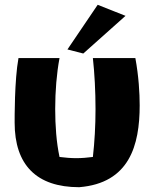

<svg xmlns="http://www.w3.org/2000/svg" viewBox="-20 -749 634 800"><path d="M562 -310C562 -361 558 -431 544 -507H367C374 -443 378 -369 378 -294C378 -225 374 -156 367 -95C344 -92 320 -90 298 -90C275 -90 252 -92 228 -95C215 -156 210 -226 210 -295C210 -369 216 -443 228 -507H57C40 -415 41 -251 41 -238C41 -62 132 31 310 31C519 14 562 -143 562 -310ZM387 -729 261 -543 327 -526 503 -683Z"/></svg>

Font: Galindo
Style: Regular
Weight: 400
Designer: Astigmatic (AOETI)
Foundry: Astigmatic (AOETI)
Version: Version 1.000